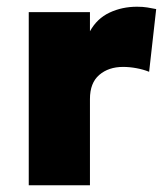

<svg xmlns="http://www.w3.org/2000/svg" viewBox="-20 -551 494 571"><path d="M65.5 0V-515H247.5V-458Q268.5 -496 305.8 -513.5Q343 -531 387.5 -531Q405 -531 418.2 -528.8Q431.5 -526.5 444.5 -524L423.5 -337.5Q406 -344.5 385.8 -348.2Q365.5 -352 346 -352Q303 -352 275.2 -328.2Q247.5 -304.5 247.5 -256.5V0Z"/></svg>

Font: Geologica Thin Cursive ExtraBold
Style: Regular
Weight: 800
Version: Version 1.010;gftools[0.9.28]